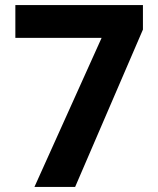

<svg xmlns="http://www.w3.org/2000/svg" viewBox="-20 -734 621 754"><path d="M115.3 0 379 -585.2H40.3V-714H541.3V-617.9L275.1 0Z"/></svg>

Font: Noto Sans Khmer
Style: Regular
Weight: 400
Designer: Danh Hong and the Monotype Design Team
Foundry: Monotype Imaging Inc.
Version: Version 2.003